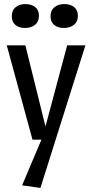

<svg xmlns="http://www.w3.org/2000/svg" viewBox="-20 -733 447 946"><path d="M105 -712.9Q135.3 -712.9 153.6 -698Q171.9 -683.1 171.9 -654.8Q171.9 -626 152.6 -610.6Q133.3 -595.2 103 -595.2Q73.7 -595.2 55.9 -610.1Q38.1 -625 38.1 -652.8Q38.1 -682.1 56.9 -697.5Q75.7 -712.9 105 -712.9ZM296.9 -712.9Q327.1 -712.9 345.5 -698Q363.8 -683.1 363.8 -654.8Q363.8 -626 344.2 -610.6Q324.7 -595.2 293.9 -595.2Q265.1 -595.2 247.1 -610.1Q229 -625 229 -652.8Q229 -682.1 248 -697.5Q267.1 -712.9 296.9 -712.9ZM179.2 192.9 88.9 180.2 184.1 -44.9H140.1L13.2 -509.8H105L204.1 -109.9L311 -509.8H400.9Z"/></svg>

Font: Sansita Light
Style: Regular
Weight: 300
Designer: Pablo Cosgaya
Foundry: Omnibus-Type
Version: Version 1.006;hotconv 1.0.109;makeotfexe 2.5.65596